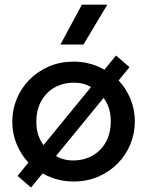

<svg xmlns="http://www.w3.org/2000/svg" viewBox="-20 -780 644 841"><path d="M115.8 41.5 56.9 -9.5 104.4 -67.8Q71.4 -103.4 52.6 -149.5Q33.8 -195.6 33.8 -247.5Q33.8 -300.2 53.7 -347.7Q73.5 -395.2 109.6 -431.7Q145.8 -468.1 194.8 -489.1Q243.8 -510 302.2 -510Q340.2 -510 374.3 -500.8Q408.4 -491.6 437.3 -474.5L488.2 -536.9L547.1 -485.9L499.6 -427.6Q532.9 -392.2 551.8 -346.1Q570.6 -299.9 570.6 -247.5Q570.6 -194.8 550.7 -147.3Q530.9 -99.8 494.8 -63.3Q458.6 -26.9 409.7 -5.9Q360.8 15 302.2 15Q264.3 15 229.9 5.6Q195.6 -3.9 166.7 -20.5ZM170.7 -144.6 378.6 -398.6Q363.2 -408.1 344.4 -412.9Q325.6 -417.8 304.4 -417.8Q256.4 -417.8 219.1 -396.7Q181.8 -375.7 160.5 -337Q139.2 -298.3 139.2 -245.6Q139.2 -214.9 147.5 -189.3Q155.9 -163.8 170.7 -144.6ZM299.9 -77.2Q347.8 -77.2 385.1 -98.3Q422.4 -119.4 443.8 -158Q465.2 -196.5 465.2 -249.4Q465.2 -280.3 456.9 -306.1Q448.7 -331.8 433.7 -351.1L225.1 -96.4Q240.8 -87.4 259.7 -82.3Q278.6 -77.2 299.9 -77.2ZM244.7 -585 338.7 -759.5H450.1L345.6 -585Z"/></svg>

Font: Geologica Thin
Style: Regular
Weight: 100
Version: Version 1.010;gftools[0.9.28]